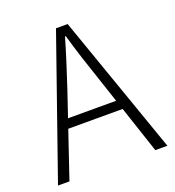

<svg xmlns="http://www.w3.org/2000/svg" viewBox="-122 -754 774 851"><g transform="rotate(-20 265.0 -329.0)"><path d="M7 0 237 -658H292L523 0H466L338 -384Q318 -442 300.5 -496.5Q283 -551 266 -610H262Q245 -551 227.5 -496.5Q210 -442 191 -384L61 0ZM115 -221V-265H412V-221Z"/></g></svg>

Font: Assistant ExtraLight Light
Style: Regular
Weight: 300
Version: Version 3.000